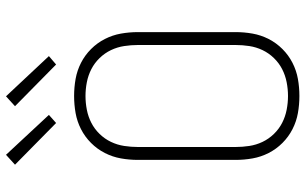

<svg xmlns="http://www.w3.org/2000/svg" viewBox="-209 -801 1018 640"><g transform="rotate(-90 300.0 -481.0)"><path d="M300 8Q271 8 243 3Q215 -2 189.5 -15Q164 -28 143.5 -48.5Q123 -69 110 -94.5Q97 -120 92 -148Q87 -176 87 -205V-530Q87 -559 92 -587Q97 -615 110 -640.5Q123 -666 143.5 -686.5Q164 -707 189.5 -720Q215 -733 243 -738Q271 -743 300 -743Q329 -743 357 -738Q385 -733 410.5 -720Q436 -707 456.5 -686.5Q477 -666 490 -640.5Q503 -615 508 -587Q513 -559 513 -530V-205Q513 -176 508 -148Q503 -120 490 -94.5Q477 -69 456.5 -48.5Q436 -28 410.5 -15Q385 -2 357 3Q329 8 300 8ZM300 -30Q323 -30 346 -34.5Q369 -39 389.5 -49.5Q410 -60 426.5 -77Q443 -94 453 -115Q463 -136 466.5 -159Q470 -182 470 -205V-530Q470 -553 466.5 -576Q463 -599 453 -620Q443 -641 426.5 -658Q410 -675 389.5 -685.5Q369 -696 346 -700.5Q323 -705 300 -705Q277 -705 254 -700.5Q231 -696 210.5 -685.5Q190 -675 173.5 -658Q157 -641 147 -620Q137 -599 133.5 -576Q130 -553 130 -530V-205Q130 -182 133.5 -159Q137 -136 147 -115Q157 -94 173.5 -77Q190 -60 210.5 -49.5Q231 -39 254 -34.5Q277 -30 300 -30ZM405 -803 266 -940 299 -970 433 -827ZM210 -803 71 -940 104 -970 237 -827Z"/></g></svg>

Font: Iosevka SS04 XLt Ex
Style: Regular
Weight: 200
Width: 7
Monospace: yes
Designer: Belleve Invis
Foundry: Belleve Invis
Version: Version 19.0.0; ttfautohint (v1.8.4)